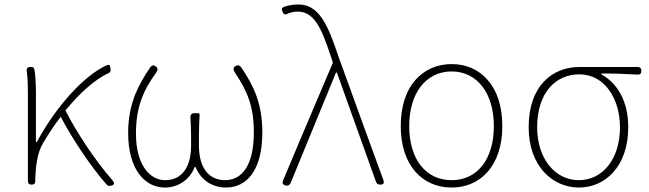

<svg xmlns="http://www.w3.org/2000/svg" viewBox="-20 -827 2906 860"><path d="M141 -300V-409C141 -447 139 -490 134 -516C132 -526 127 -527 117 -527C103 -527 97 -520 100 -507C105 -471 105 -431 105 -396V-198V-16C105 -5 111 0 122 0C133 0 138 -5 138 -16V-24C140 -85 147 -144 174 -188C199 -230 225 -269 252 -304C303 -206 388 -79 457 -1C462 5 468 7 476 5C493 2 495 -6 484 -19C403 -112 323 -235 273 -332C340 -414 408 -473 467 -500C476 -504 476 -509 475 -519C473 -533 472 -540 459 -535C356 -490 229 -347 145 -191H141Z M585 -403C566 -353 554 -298 554 -232C554 -65 631 13 718 13C775 13 828 -18 852 -79H856C881 -18 933 13 992 13C1084 13 1155 -62 1155 -234C1155 -361 1118 -441 1060 -526C1053 -535 1045 -537 1035 -531C1024 -525 1024 -514 1031 -504C1088 -419 1117 -351 1117 -234C1117 -85 1063 -20 988 -20C932 -20 871 -55 871 -177C871 -215 871 -261 874 -311C875 -317 872 -320 867 -320H853H850C838 -320 832 -313 833 -299C836 -254 836 -212 836 -177C836 -55 776 -20 720 -20C650 -20 589 -90 589 -228C589 -348 622 -423 681 -504C688 -514 687 -523 677 -530C667 -537 660 -535 653 -525C626 -487 603 -446 585 -403Z M1355 -273 1248 -19C1243 -6 1247 1 1260 4C1270 6 1278 2 1282 -8L1485 -502H1489L1664 -13C1667 -4 1674 0 1683 0C1698 0 1702 -7 1697 -21L1600 -287L1496 -574C1447 -722 1407 -807 1316 -807C1290 -807 1268 -802 1251 -796C1241 -791 1241 -786 1245 -775C1250 -763 1255 -759 1267 -765C1280 -771 1295 -775 1313 -775C1386 -775 1419 -705 1462 -574L1471 -546Z M2165 -468C2125 -515 2068 -540 2003 -540C1938 -540 1881 -515 1840 -468C1799 -421 1775 -352 1775 -262C1775 -86 1872 13 2003 13C2133 13 2230 -86 2230 -262C2230 -352 2206 -421 2165 -468ZM2141 -439C2174 -396 2192 -335 2192 -262C2192 -115 2119 -20 2003 -20C1886 -20 1813 -115 1813 -262C1813 -335 1831 -396 1864 -439C1897 -482 1945 -507 2003 -507C2061 -507 2108 -482 2141 -439Z M2783 -527H2714H2576C2456 -527 2348 -445 2348 -257C2348 -84 2454 13 2573 13C2693 13 2794 -84 2794 -257C2794 -371 2748 -452 2674 -494V-498C2729 -498 2781 -496 2835 -493C2847 -492 2853 -498 2853 -510C2853 -521 2847 -527 2836 -527ZM2440 -85C2407 -126 2386 -185 2386 -257C2386 -335 2407 -394 2441 -434C2475 -474 2523 -494 2575 -494C2691 -494 2757 -381 2757 -257C2757 -113 2678 -20 2573 -20C2521 -20 2474 -43 2440 -85Z"/></svg>

Font: GenSenRounded2 TW EL
Style: Regular
Weight: 250
Version: Version 2.100;PS 2.1;hotconv 16.6.51;makeotf.lib2.5.65220 DE